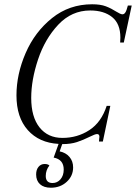

<svg xmlns="http://www.w3.org/2000/svg" viewBox="-20 -662 636 898"><path d="M596 -636 559 -463H542Q543 -471 543 -486Q543 -551 504.5 -582Q466 -613 402 -613Q315 -613 252.5 -546.5Q190 -480 158 -384Q126 -288 126 -204Q126 -115 165 -66Q204 -17 272 -17Q342 -17 398 -53.5Q454 -90 479 -167H496L461 0H443L444 -14L445 -22Q445 -35 434 -35Q425 -35 401 -23Q369 -7 340 2.5Q311 12 272 12H271L259 46Q288 52 305 72Q322 92 322 121Q322 161 292 188.5Q262 216 218 216Q185 216 167 199.5Q149 183 149 154Q149 132 160 118.5Q171 105 189 105Q204 105 211 112Q194 134 194 161Q194 194 226 194Q248 194 263 176.5Q278 159 278 131Q278 84 231 75L254 11Q163 6 110 -53.5Q57 -113 57 -216Q57 -315 100 -414Q143 -513 223.5 -577.5Q304 -642 411 -642Q450 -642 475 -632.5Q500 -623 525 -607Q533 -602 540.5 -598.5Q548 -595 553 -595Q565 -595 572 -616L578 -636Z"/></svg>

Font: Arapey
Style: Italic
Weight: 400
Italic angle: -12°
Designer: Eduardo Rodriguez Tunni
Foundry: Eduardo Rodriguez Tunni
Version: Version 3.000